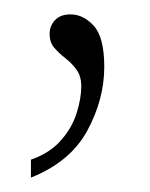

<svg xmlns="http://www.w3.org/2000/svg" viewBox="-20 -93 208 267"><path d="M23 154V129Q49 120 64.5 102.5Q80 85 86.5 64.5Q93 44 93 27Q93 13 86.5 4Q80 -5 71 -12Q62 -19 55.5 -26.5Q49 -34 49 -46Q49 -57 56.5 -65Q64 -73 78 -73Q96 -73 110.5 -57Q125 -41 125 0Q125 45 101.5 88.5Q78 132 23 154Z"/></svg>

Font: Noto Serif Khmer Condensed Thin
Style: Regular
Weight: 250
Width: 3
Designer: Danh Hong and the Monotype Design Team
Foundry: Monotype Imaging Inc.
Version: Version 2.004